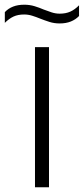

<svg xmlns="http://www.w3.org/2000/svg" viewBox="-58 -795 355 815"><path d="M90.5 0V-595H150V0ZM195 -695.5Q172 -695.5 151.8 -702Q131.5 -708.5 112.5 -716Q95.5 -723 78.8 -728.2Q62 -733.5 44.5 -733.5Q18.5 -733.5 -0.5 -724.8Q-19.5 -716 -37.5 -698V-743.5Q-23 -759 -2.5 -767Q18 -775 45 -775Q68 -775 88.5 -768.8Q109 -762.5 127.5 -754.5Q144.5 -748 161.2 -742.5Q178 -737 195.5 -737Q221.5 -737 240.8 -745.8Q260 -754.5 277.5 -772.5V-727Q263 -712 242.8 -703.8Q222.5 -695.5 195 -695.5Z"/></svg>

Font: Encode Sans SC Light
Style: Regular
Weight: 300
Version: Version 3.002